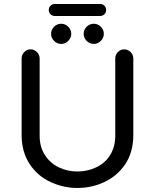

<svg xmlns="http://www.w3.org/2000/svg" viewBox="-20 -936 780 967"><path d="M236.3 -18.6Q168.9 -48.8 128.9 -110.4Q88.9 -171.9 88.9 -255.9V-641.6Q88.9 -660.2 102.1 -673.8Q115.2 -687.5 133.8 -687.5Q152.3 -687.5 166 -673.8Q179.7 -660.2 179.7 -641.6V-252.9Q179.7 -193.4 207 -154.3Q232.4 -114.3 275.9 -93.3Q319.3 -72.3 370.1 -72.3Q419.9 -72.3 463.9 -92.8Q509.8 -114.3 535.2 -155.8Q560.5 -197.3 560.5 -252.9V-641.6Q560.5 -660.2 573.7 -673.8Q586.9 -687.5 605.5 -687.5Q624 -687.5 637.7 -673.8Q651.4 -660.2 651.4 -641.6V-255.9Q651.4 -169.9 610.4 -108.4Q570.3 -49.8 506.3 -19.5Q442.4 10.7 370.1 10.7Q299.8 10.7 236.3 -18.6ZM237.3 -765.6Q237.3 -786.1 252.4 -801.3Q267.6 -816.4 288.1 -816.4Q308.6 -816.4 323.7 -801.3Q338.9 -786.1 338.9 -765.6Q338.9 -745.1 323.7 -730Q308.6 -714.8 288.1 -714.8Q267.6 -714.8 252.4 -730Q237.3 -745.1 237.3 -765.6ZM401.4 -765.6Q401.4 -786.1 416.5 -801.3Q431.6 -816.4 452.1 -816.4Q472.7 -816.4 487.8 -801.3Q502.9 -786.1 502.9 -765.6Q502.9 -745.1 487.8 -730Q472.7 -714.8 452.1 -714.8Q431.6 -714.8 416.5 -730Q401.4 -745.1 401.4 -765.6ZM225.6 -885.7Q225.6 -898.4 234.4 -907.2Q243.2 -916 255.9 -916H484.4Q497.1 -916 505.9 -907.2Q514.6 -898.4 514.6 -885.7Q514.6 -873 505.9 -864.3Q497.1 -855.5 484.4 -855.5H255.9Q243.2 -855.5 234.4 -864.3Q225.6 -873 225.6 -885.7Z"/></svg>

Font: jf-openhuninn-2.1
Style: Regular
Weight: 400
Designer: [Kosugi Maru]
Designed by MOTOYA      

[Varela Round]
Joe Prince (Latin component); Avraham Cornfeld (Hebrew component)
Foundry: justfont Co., Ltd.
Version: 2.1